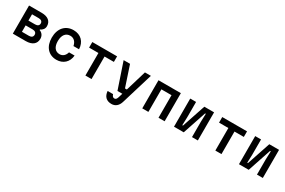

<svg xmlns="http://www.w3.org/2000/svg" viewBox="138 -1995 5325 3583"><g transform="rotate(30 2800.0 -203.5)"><path d="M120 0H399C535 0 614 -63 614 -172C614 -237 579 -288 520 -308V-321C571 -341 603 -385 603 -438C603 -545 526 -606 392 -606H120ZM250 -115V-253H400C453 -253 484 -229 484 -184C484 -139 453 -115 400 -115ZM250 -357V-492H393C446 -492 477 -468 477 -424C477 -381 446 -357 393 -357Z M1065 17C1209 17 1311 -76 1323 -222H1203C1182 -147 1133 -103 1065 -103C971 -103 916 -175 916 -300C916 -428 973 -503 1071 -503C1146 -503 1199 -452 1216 -365H1336C1330 -523 1228 -624 1073 -624C898 -624 786 -498 786 -300C786 -106 895 17 1065 17Z M1684 0H1816V-486H2017V-606H1483V-486H1684Z M2158 -606 2346 -50H2451L2423 42C2409 84 2393 101 2365 101C2335 101 2319 84 2304 42H2187C2196 156 2259 217 2368 217C2450 217 2510 167 2538 77L2745 -606H2617L2484 -161H2444L2296 -606Z M2909 0H3041V-486H3259V0H3391V-606H2909Z M3593 0H3803L3972 -505H3987L3981 -330V0H4107V-606H3897L3728 -102H3713L3719 -276V-606H3593Z M4484 0H4616V-486H4817V-606H4283V-486H4484Z M4993 0H5203L5372 -505H5387L5381 -330V0H5507V-606H5297L5128 -102H5113L5119 -276V-606H4993Z"/></g></svg>

Font: Martian Mono Std Md
Style: Regular
Weight: 500
Monospace: yes
Designer: Roman Shamin
Foundry: Evil Martians
Version: Version 1.000